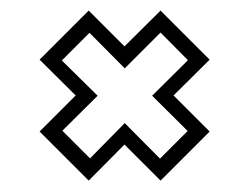

<svg xmlns="http://www.w3.org/2000/svg" viewBox="-20 -472 458 354"><path d="M276 -139 209.5 -205.5 143.5 -139 53 -229.5 119.5 -296 53 -362 143.5 -452.5 209.5 -386.5 276 -452.5 366.5 -362 300 -296 366.5 -229.5ZM275 -179.5 326 -230.5 260.5 -295.5 326.5 -361 276 -412 210 -346 145 -411.5 94 -360.5 160 -295.5 95 -231 146 -180 210 -245Z"/></svg>

Font: Tourney Light
Style: Regular
Weight: 300
Version: Version 1.015